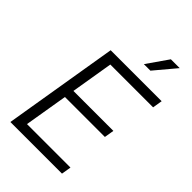

<svg xmlns="http://www.w3.org/2000/svg" viewBox="-274 -1046 1148 1148"><g transform="rotate(45 300.0 -472.0)"><path d="M47.9 0 168.5 -727.5H599.6L589.4 -665.5H227.5L183.1 -397.9H521L510.7 -336.4H172.9L127 -61.5H494.6L484.4 0ZM367.7 -809.1 461.4 -943.8H536.1L422.9 -809.1Z"/></g></svg>

Font: Inter 17pt Light
Style: Italic
Weight: 300
Italic angle: -9.3988°
Version: Version 4.001;git-66647c0bb